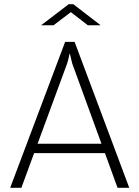

<svg xmlns="http://www.w3.org/2000/svg" viewBox="-20 -901 669 921"><path d="M236.8 -779.8H177.2L309.6 -880.9H331.5L462.9 -779.8H401.4L319.8 -842.8ZM483.4 -166.5H143.6L82.5 0H28.8L292.5 -700.2H337.9L600.1 0H543.9ZM466.8 -211.4 326.7 -595.7Q324.7 -603.5 321.3 -617.4Q317.9 -631.3 315.4 -642.6H313.5Q312.5 -635.3 308.1 -617.7Q303.7 -600.1 301.8 -595.7L160.2 -211.4Z"/></svg>

Font: Selawik Light
Style: Regular
Weight: 300
Designer: Aaron Bell
Foundry: Microsoft Corporation
Version: Version 1.01